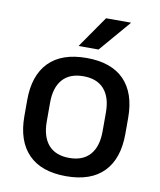

<svg xmlns="http://www.w3.org/2000/svg" viewBox="-80 -748 685 823"><g transform="rotate(10 263.0 -336.0)"><path d="M263 12.5Q155 12.5 99 -45Q43 -102.5 43 -210.5V-280Q43 -387.5 99 -444.8Q155 -502 263 -502Q371 -502 426.8 -444.8Q482.5 -387.5 482.5 -280V-210.5Q482.5 -102.5 426.8 -45Q371 12.5 263 12.5ZM263 -67Q322.5 -67 353.5 -102.5Q384.5 -138 384.5 -204.5V-286Q384.5 -352 353.5 -387.2Q322.5 -422.5 263 -422.5Q203.5 -422.5 172.5 -387.2Q141.5 -352 141.5 -286V-204.5Q141.5 -138 172.5 -102.5Q203.5 -67 263 -67ZM220.5 -548 315 -684H423V-682.5L306.5 -546.5H220.5Z"/></g></svg>

Font: Anek Malayalam Medium Medium
Style: Regular
Weight: 500
Version: Version 1.003